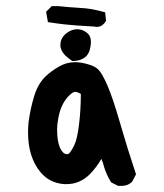

<svg xmlns="http://www.w3.org/2000/svg" viewBox="-20 -608 540 632"><path d="M200.2 -2Q195.3 -2 190.4 -2Q143.6 -5.9 114.3 -40Q72.3 -89.8 72.3 -171.9Q72.3 -189.5 74.2 -207Q80.1 -251 91.8 -289.1Q103.5 -330.1 128.9 -355.5Q148.4 -374 173.8 -388.7Q199.2 -403.3 226.6 -403.3Q246.1 -403.3 269.5 -396.5Q292 -390.6 304.2 -378.4Q316.4 -366.2 334 -325.7Q351.6 -285.2 375.5 -202.1Q399.4 -119.1 427.7 -34.2L415 -9.8Q405.3 -1 396 1.5Q386.7 3.9 380.9 3.9Q375 3.9 369.1 3.9L345.7 -7.8Q330.1 -33.2 322.3 -59.6Q319.3 -73.2 313.5 -85Q299.8 -59.6 275.4 -34.2Q242.2 -2 200.2 -2ZM246.1 -298.8Q234.4 -305.7 227.5 -305.7Q219.7 -305.7 207 -293Q178.7 -264.6 170.9 -212.9Q168 -197.3 168 -182.6Q168 -126 187.5 -106.4Q193.4 -100.6 200.2 -100.6Q205.1 -100.6 207 -102.5Q214.8 -110.4 224.6 -130.4Q234.4 -150.4 240.2 -198.7Q246.1 -247.1 246.1 -298.8ZM178.7 -459Q178.7 -483.4 199.2 -499Q215.8 -511.7 233.4 -511.7Q254.9 -511.7 270.5 -496.1Q279.3 -486.3 279.3 -469.7Q279.3 -459 275.9 -445.8Q272.5 -432.6 264.6 -423.8Q249 -408.2 221.7 -407.2H217.8Q204.1 -417 195.3 -424.8Q178.7 -442.4 178.7 -459ZM150.4 -587.9H170.9Q208 -584 236.3 -582.5Q264.6 -581.1 283.2 -577.6Q301.8 -574.2 326.2 -567.4L329.1 -540Q325.2 -532.2 321.3 -529.3Q312.5 -519.5 298.8 -519.5Q294.9 -519.5 291 -520.5Q220.7 -524.4 191.9 -527.8Q163.1 -531.2 137.7 -535.2L131.8 -569.3Z"/></svg>

Font: JasonHandwriting2
Style: SemiBold
Weight: 600
Version: Version 1.04.7